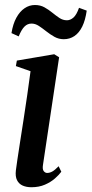

<svg xmlns="http://www.w3.org/2000/svg" viewBox="-20 -756 375 786"><path d="M108.5 10.5Q88.5 10.5 73 3.8Q57.5 -3 49.8 -18.2Q42 -33.5 45 -58.5Q46.5 -71 51 -101.5Q55.5 -132 62.2 -174.8Q69 -217.5 76.5 -266.8Q84 -316 91.5 -367Q99 -418 105 -464.5L45 -485.5L49 -508L202 -534L222 -521.5L156 -81.5Q153 -63 159 -55.5Q165 -48 173 -48Q183.5 -48 194 -53.8Q204.5 -59.5 220 -75.5L231 -53Q222 -40.5 205 -25.5Q188 -10.5 163.8 0Q139.5 10.5 108.5 10.5ZM27 -620.5Q33 -658 47 -683.5Q61 -709 80.5 -722.2Q100 -735.5 123 -735.5Q145 -735.5 162 -726Q179 -716.5 194 -704.2Q209 -692 223.2 -682.5Q237.5 -673 254 -673Q268 -673 280.8 -684.2Q293.5 -695.5 303.5 -724L335 -712.5Q329.5 -673.5 316.8 -647.5Q304 -621.5 284.8 -608.5Q265.5 -595.5 241 -595.5Q220.5 -595.5 203 -605.2Q185.5 -615 169.8 -627.5Q154 -640 139.2 -649.8Q124.5 -659.5 109 -659.5Q92.5 -659.5 80.2 -647.2Q68 -635 56.5 -607Z"/></svg>

Font: Merriweather 96pt Medium
Style: Italic
Weight: 500
Italic angle: -7.8°
Version: Version 2.101